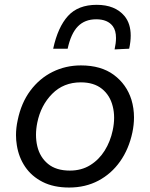

<svg xmlns="http://www.w3.org/2000/svg" viewBox="-20 -786 638 816"><path d="M274 11Q208 11 161.2 -12.8Q114.5 -36.5 87 -77Q59.5 -117.5 51.5 -169Q48 -190 48 -211.5Q48 -242.5 55 -274.5Q70 -348.5 109 -400.8Q148 -453 203.5 -480.5Q259 -508 324 -508Q409.5 -508 463.8 -467.8Q518 -427.5 538.5 -362.5Q549.5 -326 549.5 -287Q549.5 -255.5 542.5 -222.5Q527.5 -152.5 490.5 -100Q453.5 -47.5 398.2 -18.2Q343 11 274 11ZM277 -61Q326 -61 363.2 -84Q400.5 -107 424.8 -145.8Q449 -184.5 459 -232Q465 -260 465 -285.5Q465 -311.5 459 -334.5Q447.5 -381 413.2 -408.5Q379 -436 323.5 -436Q250 -436 201.8 -387.2Q153.5 -338.5 138.5 -265Q133 -238 133 -213Q133 -188 138.5 -164.5Q149.5 -118 184 -89.5Q218.5 -61 277 -61ZM467 -576Q473 -603 473 -624.5Q473 -656.5 459.5 -674.5Q437.5 -704 389 -704Q340.5 -704 311 -673.8Q281.5 -643.5 267.5 -579H206Q226 -671 269 -718.2Q312 -765.5 391 -765.5Q469 -765.5 509 -718Q535.5 -686 535.5 -634.5Q535.5 -609 529 -579Z"/></svg>

Font: Heraclito
Style: Italic
Weight: 400
Italic angle: -12°
Designer: Kostas Bartsokas (font) & Cristiano Sobral (main changes)
Foundry: Kostas Bartsokas (font) & Cristiano Sobral (main changes)
Version: Version 1.00;July 8, 2020;FontCreator 13.0.0.2655 64-bit